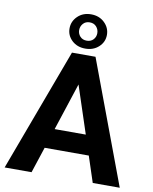

<svg xmlns="http://www.w3.org/2000/svg" viewBox="-100 -1019 872 1094"><g transform="rotate(10 336.0 -472.5)"><path d="M513.2 0 463.9 -149.9H208.5L159.2 0H3.4L267.6 -710.9H403.8L669.4 0ZM246.1 -264.6H426.3L335.9 -538.6ZM230 -844.7Q230 -885.7 260.5 -915.3Q291 -944.8 337.9 -944.8Q384.8 -944.8 415.5 -915.3Q446.3 -885.7 446.3 -844.7Q446.3 -803.7 415.5 -775.1Q384.8 -746.6 337.9 -746.6Q291 -746.6 260.5 -775.1Q230 -803.7 230 -844.7ZM285.6 -844.7Q285.6 -823.7 299.8 -808.1Q314 -792.5 337.9 -792.5Q362.3 -792.5 376.5 -807.9Q390.6 -823.2 390.6 -844.7Q390.6 -866.2 376.5 -882.3Q362.3 -898.4 337.9 -898.4Q314 -898.4 299.8 -882.3Q285.6 -866.2 285.6 -844.7Z"/></g></svg>

Font: Vazirmatn RD
Style: Bold
Weight: 700
Designer: Saber Rastikerdar
Foundry: Saber Rastikerdar
Version: Version 32.102